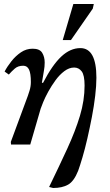

<svg xmlns="http://www.w3.org/2000/svg" viewBox="-20 -721 550 958"><path d="M245 217 225 212Q276 107 316 20Q356 -67 379 -143.5Q402 -220 402 -294Q402 -346 387.5 -365Q373 -384 350 -384Q325 -384 301 -366Q277 -348 257 -320.5Q237 -293 221 -264Q205 -235 195.5 -211.5Q186 -188 183 -179L131 0H35L34 -13L119 -243Q121 -248 127.5 -269Q134 -290 134 -312Q134 -354 125 -373.5Q116 -393 96 -393Q70 -393 54 -379Q38 -365 24 -349L3 -364Q16 -389 37 -415.5Q58 -442 84.5 -460Q111 -478 143 -478Q178 -478 190.5 -457.5Q203 -437 203 -409Q203 -388 199 -367Q195 -346 189 -308H195Q241 -397 286 -439Q331 -481 381 -481Q461 -481 461 -333Q461 -294 455 -243Q449 -192 438.5 -137.5Q428 -83 416 -30.5Q404 22 391.5 64Q379 106 370 131Q349 184 319.5 200.5Q290 217 245 217ZM334 -521H293L346 -701H448L443 -678Z"/></svg>

Font: STIX Two Text Medium
Style: Italic
Weight: 500
Italic angle: -12°
Designer: Ross Mills, John Hudson & Paul Hanslow, Tiro Typeworks Ltd; with prior portions MicroPress Inc. and Coen Hoffman, Elsevi
Foundry: Tiro Typeworks Ltd
Version: Version 2.13 b171